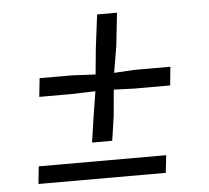

<svg xmlns="http://www.w3.org/2000/svg" viewBox="-44 -593 697 640"><g transform="rotate(-5 304.0 -273.0)"><path d="M249.5 -122 261.5 -203.5 275.5 -291.5 193.5 -289H87.5L94 -351H201L281 -347L289.5 -435L303.5 -546H370L358 -435L343 -347L410.5 -351H531.5L525.5 -289H403.5L337 -291.5L329 -203.5L317 -122ZM59.5 0 65.5 -58.5H492L485.5 0Z"/></g></svg>

Font: Merriweather 28pt Light
Style: Italic
Weight: 300
Italic angle: -7.8°
Version: Version 2.101